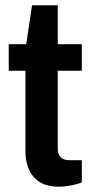

<svg xmlns="http://www.w3.org/2000/svg" viewBox="-20 -693 354 725"><path d="M204 12Q155 12 127 -7.5Q99 -27 87.5 -57.5Q76 -88 76 -120V-426H13V-526H79L101 -673H198V-526H289V-426H198V-132Q198 -111 209 -99.5Q220 -88 242 -88H289V-4Q274 2 249.5 7Q225 12 204 12Z"/></svg>

Font: Archivo Variable SemiBold
Style: Regular
Weight: 600
Designer: Hector Gatti
Foundry: Omnibus-Type
Version: Version 2.001